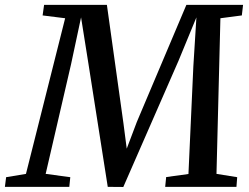

<svg xmlns="http://www.w3.org/2000/svg" viewBox="-57 -763 1018 784"><path d="M-37 0 -32 -39.5 49 -53 209 -688.5 117 -700 123 -743H379.5L447 -260L460.5 -156L501.5 -264.5L704 -743H935.5L930.5 -700L843 -688.5L827 -53L911.5 -39.5L908.5 0H617.5L621.5 -40L712.5 -52.5L732.5 -492L745 -692L672 -515L446.5 0.5L383 0L304 -503.5L274 -692L233 -500L129.5 -53L230 -39.5L226 0Z"/></svg>

Font: Merriweather 28pt Medium
Style: Italic
Weight: 500
Italic angle: -7.8°
Version: Version 2.101